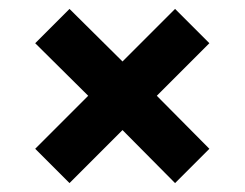

<svg xmlns="http://www.w3.org/2000/svg" viewBox="-20 -542 550 431"><path d="M59 -208 178 -327 59 -445 136 -522 255 -404 373 -522 450 -445 332 -327 450 -208 373 -131 255 -250 136 -131Z"/></svg>

Font: Trueno
Style: Bd
Weight: 700
Designer: Julieta Ulanovsky
Foundry: Julieta Ulanovsky
Version: Version 3.001b